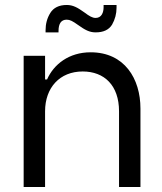

<svg xmlns="http://www.w3.org/2000/svg" viewBox="-20 -751 652 771"><path d="M215 -621C215 -623 215 -625 215 -626C215 -657 226 -672 248 -672C261 -672 272 -666 293 -651C321 -631 339 -621 364 -621C395 -621 417 -631 430 -652C442 -673 448 -696 448 -720C448 -724 448 -727 448 -731H396C396 -728 396 -725 396 -722C396 -701 388 -679 364 -679C351 -679 339 -686 319 -701C291 -721 273 -731 248 -731C217 -731 195 -720 182 -699C169 -678 163 -655 163 -629C163 -626 163 -624 163 -621ZM75 0H161V-304C161 -399 220 -464 312 -464C399 -464 458 -408 458 -304V0H544V-315C544 -435 480 -541 344 -541C257 -541 196 -493 169 -432H161V-527H75Z"/></svg>

Font: Be Vietnam
Style: Regular
Weight: 400
Designer: Gabriel Lam
Foundry: TypeRant
Version: Version 4.000